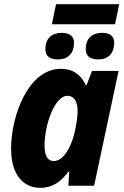

<svg xmlns="http://www.w3.org/2000/svg" viewBox="-20 -888 592 918"><path d="M228 -772H530L550 -868H248ZM257 -604C308 -604 334 -636 334 -683C334 -719 307 -731 275 -731C227 -731 197 -704 197 -653C197 -617 221 -604 257 -604ZM451 -604C501 -604 526 -637 526 -683C526 -720 500 -731 468 -731C420 -731 390 -704 390 -653C390 -617 414 -604 451 -604ZM173 10C234 10 273 -22 307 -67H311L307 0H430L547 -549H420L394 -481H390C367 -531 329 -559 271 -559C114 -559 33 -332 33 -178C33 -47 95 10 173 10ZM237 -118C208 -118 193 -143 193 -191C193 -289 240 -430 303 -430C333 -430 351 -403 351 -360C351 -334 348 -308 340 -270C326 -197 288 -118 237 -118Z"/></svg>

Font: Noto Sans SemiCondensed ExtraBold
Style: Italic
Weight: 800
Width: 4
Italic angle: -12°
Designer: Monotype Design Team
Foundry: Monotype Imaging Inc.
Version: Version 2.013